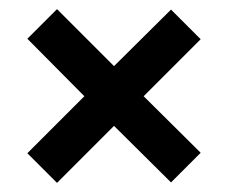

<svg xmlns="http://www.w3.org/2000/svg" viewBox="-20 -509 500 421"><path d="M40 -173 165 -298 40 -424 105 -489 230 -364 355 -488 420 -423 295 -298 420 -174 355 -109 230 -233 105 -108Z"/></svg>

Font: Mukta Vaani ExtraBold
Style: Regular
Weight: 800
Designer: Noopur Datye, Girish Dalvi, Yashodeep Gholap, Pallavi Karambelkar
Foundry: Ek Type
Version: Version 2.538;PS 1.000;hotconv 16.6.51;makeotf.lib2.5.65220;